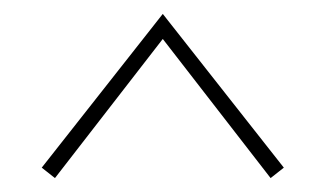

<svg xmlns="http://www.w3.org/2000/svg" viewBox="-20 -684 468 276"><path d="M59 -428 40 -443 214 -664 388 -443 369 -428 214 -628Z"/></svg>

Font: EauTestInfant Extralight
Style: Regular
Weight: 250
Designer: Christian Thalmann (Catharsis Fonts)
Version: Version 0.001;PS 000.001;hotconv 1.0.88;makeotf.lib2.5.64775